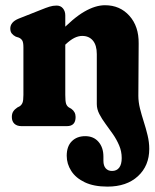

<svg xmlns="http://www.w3.org/2000/svg" viewBox="-20 -473 580 720"><path d="M224.8 -415.3V-117Q224.8 -93.6 227.7 -84.4Q230.7 -75.3 238 -70.4L247.3 -65.1Q263.5 -53.7 263.5 -34.3Q263.5 0 231 0H60.5Q43.6 0 34 -9Q24.4 -18.1 24.4 -34.3Q24.4 -47 29.7 -55.1Q35 -63.2 45 -69.9L53.7 -74.4Q60.5 -78.9 64.2 -87.2Q67.8 -95.6 67.8 -117V-295.4Q67.8 -314.3 63.3 -321.4Q58.7 -328.5 50.4 -332L39.1 -335.6Q29.8 -340.3 24.2 -347.4Q18.6 -354.4 18.6 -366Q18.6 -390.1 49.4 -402.9L133.3 -436.1Q152.6 -444 165.5 -448Q178.4 -452.1 192.3 -452.1Q207.4 -452.1 216.1 -441.5Q224.8 -431 224.8 -415.3ZM343 -82.6V-270.1Q343 -303.3 328.4 -320.8Q313.7 -338.3 288.3 -338.3Q273.9 -338.3 258.6 -330.7Q243.3 -323 225.5 -306.1L209.5 -290.8L179.8 -326.7L200.3 -348.2Q254.7 -405.5 296.3 -429.4Q337.9 -453.4 373.6 -453.4Q429.9 -453.4 465.3 -413.7Q500.8 -374.1 500 -310L498.8 -113.7Q498.8 -91 504.8 -66.6Q510.9 -42.3 519 -17Q527.2 8.3 533.4 34.2Q539.7 60 539.7 85.5Q539.7 148.6 497.3 187.7Q454.9 226.8 382.9 226.8Q331.9 226.8 298 210.6Q264.1 194.5 247.2 168Q230.2 141.4 230.2 111.3Q230.2 75.7 249.3 56.7Q268.3 37.6 299.7 37.6Q331.1 37.6 349.4 58.9Q367.8 80.1 367.8 114.3V130Q367.8 148.2 376.4 158.2Q385.1 168.1 400.3 168.1Q417.7 168 427 155.7Q436.4 143.4 436.4 119.8Q436.4 94.6 426.9 72.5Q417.5 50.3 403.7 30.4Q389.9 10.5 375.9 -8.3Q361.9 -27.1 352.5 -45.4Q343 -63.7 343 -82.6Z"/></svg>

Font: Fraunces 144pt S100 Black
Style: Regular
Weight: 900
Version: Version 1.000